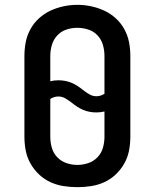

<svg xmlns="http://www.w3.org/2000/svg" viewBox="-20 -766 640 794"><path d="M300 8Q271 8 242.5 3.5Q214 -1 188 -13Q162 -25 141 -45Q120 -65 106 -90Q92 -115 86.5 -143Q81 -171 81 -200V-535Q81 -564 86.5 -592Q92 -620 106 -645.5Q120 -671 141.5 -690.5Q163 -710 189 -722Q215 -734 243 -740Q271 -746 300 -746Q329 -746 357 -740Q385 -734 411 -722Q437 -710 458.5 -690.5Q480 -671 494 -645.5Q508 -620 513.5 -592Q519 -564 519 -535V-200Q519 -171 513.5 -143Q508 -115 494 -90Q480 -65 459 -45Q438 -25 412 -13Q386 -1 357.5 3.5Q329 8 300 8ZM379 -368Q387 -368 395.5 -370.5Q404 -373 412 -378V-535Q412 -558 405.5 -580.5Q399 -603 383 -620Q367 -637 344.5 -644Q322 -651 299 -651Q276 -651 254 -643.5Q232 -636 216.5 -619Q201 -602 194.5 -580Q188 -558 188 -535V-430Q196 -432 204.5 -433Q213 -434 221 -434Q235 -434 249 -431.5Q263 -429 276 -423.5Q289 -418 300.5 -410.5Q312 -403 323 -394Q336 -384 349.5 -376Q363 -368 379 -368ZM300 -84Q323 -84 345 -91.5Q367 -99 383 -115.5Q399 -132 405.5 -154.5Q412 -177 412 -200V-305Q404 -303 395.5 -302Q387 -301 379 -301Q365 -301 351 -303.5Q337 -306 324 -311.5Q311 -317 299.5 -324.5Q288 -332 277 -341Q264 -351 250.5 -359Q237 -367 221 -367Q213 -367 204.5 -364.5Q196 -362 188 -357V-200Q188 -177 194.5 -154.5Q201 -132 217 -115.5Q233 -99 255 -91.5Q277 -84 300 -84Z"/></svg>

Font: Iosevka Slab Semibold Extended
Style: Regular
Weight: 600
Width: 7
Monospace: yes
Designer: Belleve Invis
Foundry: Belleve Invis
Version: Version 11.1.0; ttfautohint (v1.8.3)